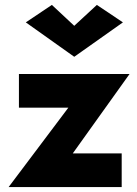

<svg xmlns="http://www.w3.org/2000/svg" viewBox="-20 -761 556 781"><path d="M282 -656 374 -741 480 -670 282 -530 85 -670 191 -741ZM258 -323H57V-460H507L276 -137H475V0H15Z"/></svg>

Font: Jost*
Style: Bold
Weight: 700
Version: Version 3.7